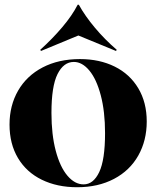

<svg xmlns="http://www.w3.org/2000/svg" viewBox="-20 -771 656 806"><path d="M20 -248Q20 -328 56 -390.5Q92 -453 159 -488Q226 -523 316 -523Q398 -523 461.5 -491.5Q525 -460 560.5 -400.5Q596 -341 596 -261Q596 -181 560.5 -118Q525 -55 458.5 -20Q392 15 304 15Q220 15 155.5 -16.5Q91 -48 55.5 -107.5Q20 -167 20 -248ZM331 3Q372 3 396.5 -48.5Q421 -100 421 -212Q421 -303 403 -371Q385 -439 355 -475Q325 -511 290 -511Q247 -511 221.5 -460Q196 -409 196 -297Q196 -206 214 -138Q232 -70 263 -33.5Q294 3 331 3ZM152 -557 149 -562Q200 -608 241.5 -657Q283 -706 306 -751H311Q337 -704 378.5 -654.5Q420 -605 470 -562L467 -557L309 -622Z"/></svg>

Font: Nyght Serif Bold
Style: Regular
Weight: 700
Designer: Maksym Kobuzan
Version: Version 0.410